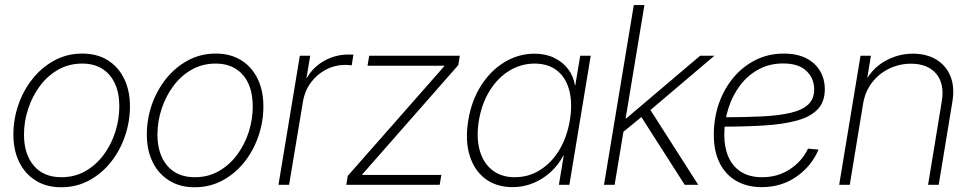

<svg xmlns="http://www.w3.org/2000/svg" viewBox="-20 -748 3932 777"><path d="M227.5 9.8Q168 9.8 124.5 -17.3Q81.1 -44.4 57.6 -92.3Q34.2 -140.1 34.2 -203.6Q34.2 -265.1 54.2 -323.5Q74.2 -381.8 111.6 -428.7Q148.9 -475.6 200.2 -503.4Q251.5 -531.2 313 -531.2Q372.6 -531.2 415.8 -504.4Q459 -477.5 482.4 -429.4Q505.9 -381.3 505.9 -317.9Q505.9 -255.9 485.8 -197.3Q465.8 -138.7 428.7 -92Q391.6 -45.4 340.6 -17.8Q289.6 9.8 227.5 9.8ZM228.5 -30.8Q281.7 -30.8 325 -55.2Q368.2 -79.6 399.2 -121.1Q430.2 -162.6 446.5 -213.9Q462.9 -265.1 462.9 -317.9Q462.9 -370.6 445.3 -409.4Q427.7 -448.2 394 -469.5Q360.4 -490.7 312.5 -490.7Q259.8 -490.7 216.6 -466.6Q173.3 -442.4 142.3 -401.1Q111.3 -359.9 94.2 -308.3Q77.1 -256.8 77.1 -203.1Q77.1 -124.5 116.7 -77.6Q156.2 -30.8 228.5 -30.8Z M767.6 9.8Q708 9.8 664.6 -17.3Q621.1 -44.4 597.7 -92.3Q574.2 -140.1 574.2 -203.6Q574.2 -265.1 594.2 -323.5Q614.3 -381.8 651.6 -428.7Q689 -475.6 740.2 -503.4Q791.5 -531.2 853 -531.2Q912.6 -531.2 955.8 -504.4Q999 -477.5 1022.5 -429.4Q1045.9 -381.3 1045.9 -317.9Q1045.9 -255.9 1025.9 -197.3Q1005.9 -138.7 968.8 -92Q931.6 -45.4 880.6 -17.8Q829.6 9.8 767.6 9.8ZM768.6 -30.8Q821.8 -30.8 865 -55.2Q908.2 -79.6 939.2 -121.1Q970.2 -162.6 986.6 -213.9Q1002.9 -265.1 1002.9 -317.9Q1002.9 -370.6 985.4 -409.4Q967.8 -448.2 934.1 -469.5Q900.4 -490.7 852.5 -490.7Q799.8 -490.7 756.6 -466.6Q713.4 -442.4 682.4 -401.1Q651.4 -359.9 634.3 -308.3Q617.2 -256.8 617.2 -203.1Q617.2 -124.5 656.7 -77.6Q696.3 -30.8 768.6 -30.8Z M1106.9 0 1193.4 -522.5H1235.4L1220.2 -432.1H1221.7Q1246.6 -476.1 1291.7 -501.7Q1336.9 -527.3 1390.1 -527.3Q1397 -527.3 1401.4 -527.1Q1405.8 -526.9 1410.2 -526.9L1403.3 -483.4Q1399.4 -483.9 1393.3 -484.6Q1387.2 -485.4 1378.4 -485.4Q1336.4 -485.4 1299.8 -466.6Q1263.2 -447.8 1238 -413.8Q1212.9 -379.9 1205.6 -334L1149.9 0Z M1381.3 0 1387.2 -36.1 1778.3 -480.5 1778.8 -481.9H1467.3L1474.1 -522.5H1840.8L1834.5 -484.4L1445.8 -42V-40H1766.1L1759.3 0Z M2054.2 9.3Q1988.8 9.3 1943.8 -24.7Q1898.9 -58.6 1880.4 -119.4Q1861.8 -180.2 1875 -260.7Q1888.2 -341.3 1927 -402.1Q1965.8 -462.9 2022.2 -496.8Q2078.6 -530.8 2143.6 -530.8Q2188 -530.8 2222.7 -513.9Q2257.3 -497.1 2279.1 -468.5Q2300.8 -439.9 2306.6 -402.8H2308.1L2328.1 -522.5H2370.6L2284.2 0H2241.7L2261.2 -117.7H2259.3Q2240.2 -81.1 2209 -52.2Q2177.7 -23.4 2138.2 -7.1Q2098.6 9.3 2054.2 9.3ZM2063 -30.8Q2118.7 -30.8 2165 -59.6Q2211.4 -88.4 2242.9 -140.1Q2274.4 -191.9 2286.1 -260.7Q2297.4 -330.1 2283.9 -381.8Q2270.5 -433.6 2234.6 -462.2Q2198.7 -490.7 2143.1 -490.7Q2089.4 -490.7 2042.5 -462.6Q1995.6 -434.6 1962.9 -382.8Q1930.2 -331.1 1918 -260.7Q1906.7 -190.9 1921.4 -139.2Q1936 -87.4 1972.7 -59.1Q2009.3 -30.8 2063 -30.8Z M2496.1 -209 2506.3 -269H2514.6L2813.5 -522.5H2871.1L2599.6 -292L2594.7 -290ZM2424.3 0 2544.9 -727.5H2587.9L2467.3 0ZM2751 0 2568.4 -285.6 2604.5 -314.9 2805.7 0Z M3062.5 9.3Q3003.9 9.3 2960.2 -15.6Q2916.5 -40.5 2892.6 -87.9Q2868.7 -135.3 2868.7 -202.6Q2868.7 -270 2889.4 -329.3Q2910.2 -388.7 2948.2 -434.1Q2986.3 -479.5 3038.1 -505.4Q3089.8 -531.2 3151.9 -531.2Q3205.1 -531.2 3242.2 -512.5Q3279.3 -493.7 3298.6 -460.9Q3317.9 -428.2 3317.9 -386.7Q3317.9 -335.4 3288.6 -305.2Q3259.3 -274.9 3204.6 -260Q3149.9 -245.1 3072.8 -240.2Q2995.6 -235.4 2899.4 -235.4L2903.3 -273.4Q2994.1 -273.4 3063.5 -276.9Q3132.8 -280.3 3179.9 -291.5Q3227.1 -302.7 3251 -325.4Q3274.9 -348.1 3274.9 -386.2Q3274.9 -431.2 3243.2 -461.2Q3211.4 -491.2 3148.9 -491.2Q3093.8 -491.2 3049.6 -467Q3005.4 -442.9 2974.6 -401.9Q2943.8 -360.8 2927.5 -309.1Q2911.1 -257.3 2911.1 -201.7Q2911.1 -151.4 2928 -112.8Q2944.8 -74.2 2979 -52.5Q3013.2 -30.8 3064.5 -30.8Q3127.4 -30.8 3176.5 -63Q3225.6 -95.2 3250 -146.5L3292.5 -142.6Q3264.6 -76.2 3203.6 -33.4Q3142.6 9.3 3062.5 9.3Z M3473.1 -329.6 3418.9 0H3376L3462.4 -522.5H3504.4L3484.9 -401.9L3473.6 -403.3Q3504.9 -468.3 3559.1 -499.5Q3613.3 -530.8 3673.8 -530.8Q3730 -530.8 3769.3 -506.8Q3808.6 -482.9 3826.4 -439.5Q3844.2 -396 3834 -335.4L3778.8 0H3735.8L3791 -336.4Q3803.2 -408.2 3769 -449.2Q3734.9 -490.2 3667 -490.2Q3620.1 -490.2 3578.9 -470.5Q3537.6 -450.7 3509.5 -414.6Q3481.4 -378.4 3473.1 -329.6Z"/></svg>

Font: Inter 28pt ExtraLight
Style: Italic
Weight: 250
Italic angle: -9.3988°
Designer: Rasmus Andersson
Foundry: rsms
Version: Version 4.001;git-66647c0bb